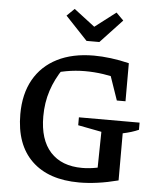

<svg xmlns="http://www.w3.org/2000/svg" viewBox="-60 -954 839 1015"><g transform="rotate(5 359.5 -447.0)"><path d="M398 9Q235 9 146 -77Q57 -163 57 -324Q57 -431 100 -507.5Q143 -584 224 -625Q305 -666 418 -666Q460 -666 508 -660Q556 -654 605 -642L570 -553Q523 -566 475 -573Q427 -580 378 -580Q328 -580 278.5 -571Q229 -562 181 -544L261 -582Q221 -524 200 -460Q179 -396 179 -323Q179 -199 238.5 -134Q298 -69 407 -69Q444 -69 485 -77Q526 -85 573 -100L605 -20Q547 -5 495.5 2Q444 9 398 9ZM488 -20 492 -268 367 -292V-334H689V-296Q671 -288 650 -281.5Q629 -275 605 -270V-20ZM559 -440 489 -643 605 -642V-440ZM372 -740 255 -864 295 -903 406 -818 517 -903 556 -864 440 -740Z"/></g></svg>

Font: Piazzolla 24pt SemiBold
Style: Regular
Weight: 600
Designer: Juan Pablo del Peral
Foundry: Huerta Tipografica
Version: Version 2.005